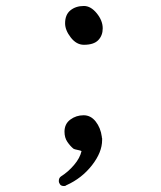

<svg xmlns="http://www.w3.org/2000/svg" viewBox="-20 -550 540 643"><path d="M194 73Q185 73 181 67.5Q177 62 177 56Q177 46 184 41Q208 26 228 2.5Q248 -21 253 -44Q250 -46 239.5 -48Q229 -50 226 -52Q215 -61 205.5 -75Q196 -89 196 -109Q196 -135 215.5 -149.5Q235 -164 260 -164Q284 -164 300.5 -143Q317 -122 321 -92Q321 -88 322 -87V-81Q322 -40 288 3.5Q254 47 203 70Q202 70 200.5 71.5Q199 73 194 73ZM261 -400Q236 -400 217 -424.5Q198 -449 198 -472Q198 -501 216 -515.5Q234 -530 261 -530Q284 -530 304 -505.5Q324 -481 324 -455Q324 -431 309 -415.5Q294 -400 261 -400Z"/></svg>

Font: Moon Stars Kai T HW
Style: Regular
Weight: 400
Designer: GuiWonder
Version: Version 1.101